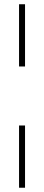

<svg xmlns="http://www.w3.org/2000/svg" viewBox="-20 -755 206 895"><path d="M96.7 -445.1V-735.2H68.8V-445.1ZM96.7 120.1V-170H68.8V120.1Z"/></svg>

Font: Arad-VF Thin Dots1
Style: Regular
Weight: 100
Designer: Mohammad Darvishi
Version: Version 1.000;August 30, 2024;FontCreator 15.0.0.2992 64-bit